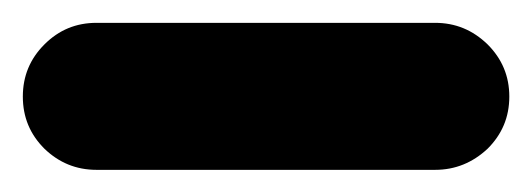

<svg xmlns="http://www.w3.org/2000/svg" viewBox="-85 -107 468 169"><path d="M363.3 -22C363.3 -40 356.9 -55.2 344.2 -67.9C331.1 -80.6 315.9 -86.9 297.9 -86.9H0C-18.1 -86.9 -33.2 -80.6 -45.9 -67.9C-58.6 -55.2 -64.9 -40 -64.9 -22C-64.9 -3.9 -58.6 11.2 -45.9 23.9C-33.2 36.1 -18.1 42.5 0 42.5H297.9C315.9 42.5 331.1 36.1 344.2 23.9C356.9 11.2 363.3 -3.9 363.3 -22Z"/></svg>

Font: Mikhak
Style: Bold
Weight: 700
Designer: Amin Abedi
Version: Version 3.2